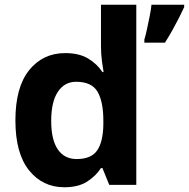

<svg xmlns="http://www.w3.org/2000/svg" viewBox="-20 -780 797 810"><path d="M251 10Q160 10 102.5 -61.5Q45 -133 45 -272Q45 -412 103 -484Q161 -556 255 -556Q314 -556 352 -533Q390 -510 412 -476H417Q414 -492 410 -522.5Q406 -553 406 -585V-760H555V0H441L412 -71H406Q384 -37 347 -13.5Q310 10 251 10ZM303 -109Q365 -109 390 -145.5Q415 -182 416 -255V-271Q416 -351 391.5 -393Q367 -435 301 -435Q252 -435 224 -392.5Q196 -350 196 -270Q196 -190 224 -149.5Q252 -109 303 -109ZM757 -750Q747 -728 734.5 -703.5Q722 -679 707.5 -653Q693 -627 676 -600H589V-613Q595 -633 600.5 -659Q606 -685 611.5 -712Q617 -739 619 -760H757Z"/></svg>

Font: Noto Sans Thaana
Style: Regular
Weight: 400
Designer: Monotype Design Team
Foundry: Monotype Imaging Inc.
Version: Version 2.001